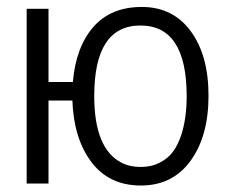

<svg xmlns="http://www.w3.org/2000/svg" viewBox="-20 -541 671 566"><path d="M257.8 -257.8Q257.8 -103 337.9 -61.5Q362.8 -48.8 394.5 -48.8Q426.3 -48.8 450.9 -61.5Q475.6 -74.2 490.2 -94.2Q504.9 -114.3 514.2 -142.6Q530.3 -191.9 530.3 -257.3Q530.3 -465.8 394 -465.8Q257.8 -465.8 257.8 -257.8ZM193.4 -244.6H123V0H58.6V-515.1H123V-299.3H194.8Q203.6 -402.3 255.1 -461.4Q306.6 -520.5 398.2 -520.5Q489.7 -520.5 542.2 -449.2Q594.7 -377.9 594.7 -258.8Q594.7 -139.6 541.7 -66.9Q488.8 5.9 395.3 5.9Q301.8 5.9 249.5 -63.2Q197.3 -132.3 193.4 -244.6Z"/></svg>

Font: News Cycle
Style: Regular
Weight: 500
Version: Version 0.5.2